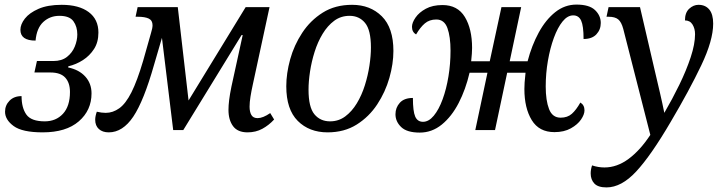

<svg xmlns="http://www.w3.org/2000/svg" viewBox="-20 -567 3152 837"><path d="M166 10Q77 10 39.5 -17.5Q2 -45 2 -80Q2 -108 21.5 -128Q41 -148 74 -148Q74 -97 95 -67.5Q116 -38 175 -38Q224 -38 254.5 -71Q285 -104 285 -166Q285 -206 264.5 -228.5Q244 -251 200 -251H130L141 -301H213Q249 -301 272 -319Q295 -337 306 -364Q317 -391 317 -417Q317 -451 300 -474.5Q283 -498 239 -498Q198 -498 169 -471.5Q140 -445 135 -390Q69 -390 69 -437Q69 -461 88.5 -486Q108 -511 148 -528.5Q188 -546 249 -546Q324 -546 366.5 -514.5Q409 -483 409 -425Q409 -383 390 -353.5Q371 -324 341.5 -305Q312 -286 278 -278L277 -273Q325 -263 352 -233Q379 -203 379 -160Q379 -86 323.5 -38Q268 10 166 10Z M454 10Q427 10 411 -4.5Q395 -19 395 -45Q395 -60 402 -80Q423 -75 441 -75Q472 -75 500 -95Q528 -115 553 -164.5Q578 -214 604 -302L638 -422Q645 -444 645 -457Q645 -478 628.5 -486Q612 -494 580 -494H571L580 -536H755L802 -129L1051 -536H1155L1082 -198Q1076 -171 1072 -146Q1068 -121 1068 -102Q1068 -79 1076 -65.5Q1084 -52 1103 -52Q1126 -52 1158 -74L1175 -46Q1152 -21 1123.5 -5.5Q1095 10 1059 10Q1016 10 996 -17Q976 -44 976 -88Q976 -107 979 -131.5Q982 -156 989 -190L1038 -414H1033L779 0H735L686 -402L652 -286Q607 -127 561 -58.5Q515 10 454 10Z M1408 10Q1328 10 1278 -40Q1228 -90 1228 -191Q1228 -247 1245 -308.5Q1262 -370 1297.5 -424Q1333 -478 1387 -512Q1441 -546 1515 -546Q1594 -546 1644.5 -496Q1695 -446 1695 -345Q1695 -289 1677.5 -227.5Q1660 -166 1624.5 -112Q1589 -58 1535 -24Q1481 10 1408 10ZM1419 -38Q1456 -38 1485 -59.5Q1514 -81 1535.5 -116.5Q1557 -152 1570.5 -195Q1584 -238 1590.5 -281Q1597 -324 1597 -360Q1597 -436 1571.5 -467Q1546 -498 1504 -498Q1466 -498 1437 -476.5Q1408 -455 1386.5 -419.5Q1365 -384 1351.5 -341Q1338 -298 1331.5 -255Q1325 -212 1325 -176Q1325 -100 1350.5 -69Q1376 -38 1419 -38Z M1810 11Q1754 11 1729 -13Q1704 -37 1704 -69Q1704 -98 1723 -119Q1742 -140 1780 -140Q1780 -82 1790 -59Q1800 -36 1824 -36Q1849 -36 1871 -62.5Q1893 -89 1909.5 -134Q1926 -179 1935 -234Q1944 -289 1944 -346Q1944 -407 1930.5 -444.5Q1917 -482 1882 -482Q1852 -482 1832 -465Q1812 -448 1794 -417Q1776 -427 1776 -450Q1776 -468 1791.5 -490.5Q1807 -513 1836.5 -529Q1866 -545 1909 -545Q1975 -545 2006.5 -493Q2038 -441 2038 -358Q2038 -346 2037 -333Q2036 -320 2034 -300H2115L2166 -536H2252L2202 -300H2280Q2298 -369 2328.5 -425Q2359 -481 2400.5 -514Q2442 -547 2493 -547Q2549 -547 2574 -523Q2599 -499 2599 -467Q2599 -438 2580 -417.5Q2561 -397 2524 -397Q2524 -454 2513.5 -477Q2503 -500 2479 -500Q2454 -500 2432.5 -473.5Q2411 -447 2394.5 -402Q2378 -357 2368.5 -302Q2359 -247 2359 -190Q2359 -129 2373.5 -91.5Q2388 -54 2424 -54Q2454 -54 2473 -71Q2492 -88 2510 -120Q2528 -109 2528 -86Q2528 -68 2513 -46Q2498 -24 2468.5 -7.5Q2439 9 2397 9Q2330 9 2298 -43.5Q2266 -96 2266 -179Q2266 -192 2267 -207.5Q2268 -223 2271 -250H2191L2138 0H2052L2105 -250H2027Q2010 -177 1979.5 -118Q1949 -59 1906 -24Q1863 11 1810 11Z M2624 250Q2587 250 2571 233Q2555 216 2555 189Q2555 172 2561 154Q2588 163 2615 163Q2670 163 2720.5 125.5Q2771 88 2815 21L2697 -441Q2689 -471 2675 -482.5Q2661 -494 2633 -494H2624L2633 -536H2770L2833 -265Q2846 -210 2857 -162.5Q2868 -115 2876 -75Q2911 -135 2941.5 -197.5Q2972 -260 2991 -317.5Q3010 -375 3010 -418Q3010 -442 2999 -460Q2988 -478 2966 -478Q2966 -512 2984.5 -529Q3003 -546 3025 -546Q3055 -546 3072 -525.5Q3089 -505 3089 -464Q3089 -391 3037 -282Q2985 -173 2904 -36Q2818 111 2753.5 180.5Q2689 250 2624 250Z"/></svg>

Font: Noto Serif SemiCondensed
Style: Italic
Weight: 400
Width: 4
Italic angle: -12°
Designer: Monotype Design Team
Foundry: Monotype Imaging Inc.
Version: Version 2.013